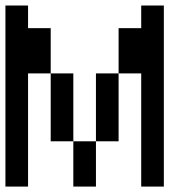

<svg xmlns="http://www.w3.org/2000/svg" viewBox="-20 -687 707 707"><path d="M0 0V-666.7H83.3V-583.3H166.7V-416.7H83.3V0ZM166.7 -166.7V-416.7H250V-166.7ZM250 -166.7H333.3V0H250ZM333.3 -166.7V-416.7H416.7V-166.7ZM416.7 -416.7V-583.3H500V-666.7H583.3V0H500V-416.7Z"/></svg>

Font: Galmuri11 Regular
Style: Regular
Weight: 400
Designer: Minseo Lee (Quiple)
Version: Version 2.356;hotconv 1.1.0;makeotfexe 2.6.0 DEVELOPMENT